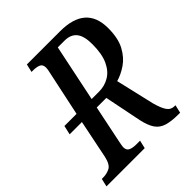

<svg xmlns="http://www.w3.org/2000/svg" viewBox="-214 -838 962 962"><g transform="rotate(-45 267.5 -357.0)"><path d="M-16 0 -6 -43H4Q29 -43 51 -54Q73 -65 83 -109L125 -315H38L49 -363H135L186 -603Q188 -610 189.5 -619.5Q191 -629 191 -634Q191 -657 175.5 -664Q160 -671 134 -671H124L134 -714H369Q551 -714 551 -555Q551 -483 527 -438.5Q503 -394 467 -369.5Q431 -345 395 -335L443 -129Q455 -85 469.5 -64Q484 -43 510 -43H516L506 0H496Q446 0 414 -9.5Q382 -19 364.5 -44.5Q347 -70 337 -116L297 -314H229L187 -111Q185 -99 183.5 -92Q182 -85 182 -80Q182 -57 198 -50Q214 -43 238 -43H265L255 0ZM294 -362Q333 -362 366 -381.5Q399 -401 418.5 -443Q438 -485 438 -554Q438 -612 416.5 -638.5Q395 -665 351 -665H304L241 -362Z"/></g></svg>

Font: Noto Serif ExtraCondensed Medium
Style: Italic
Weight: 500
Width: 2
Italic angle: -12°
Designer: Monotype Design Team
Foundry: Monotype Imaging Inc.
Version: Version 2.013; ttfautohint (v1.8.4.7-5d5b)